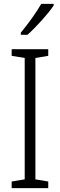

<svg xmlns="http://www.w3.org/2000/svg" viewBox="-20 -1060 309 987"><path d="M256 -1032V-1040H192C165 -993 127 -941 87 -892V-881H121C164 -919 227 -988 256 -1032ZM228 -93V-127L162 -138V-762L228 -773V-807H40V-773L107 -762V-138L40 -127V-93Z"/></svg>

Font: Noto Sans Telugu UI Condensed Light
Style: Regular
Weight: 300
Width: 3
Designer: Jelle Bosma - Monotype Design Team
Foundry: Monotype Imaging Inc.
Version: Version 2.005